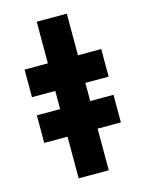

<svg xmlns="http://www.w3.org/2000/svg" viewBox="-115 -800 682 900"><g transform="rotate(-15 226.0 -350.0)"><path d="M153 30V-172H40V-306H153V-394H40V-528H153V-730H299V-528H412V-394H299V-306H412V-172H299V30Z"/></g></svg>

Font: Tektur Condensed
Style: Bold
Weight: 700
Width: 3
Designer: Adam Jagosz
Foundry: Adam Jagosz
Version: Version 1.005;gftools[0.9.30]